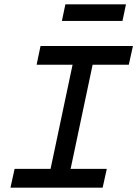

<svg xmlns="http://www.w3.org/2000/svg" viewBox="-20 -861 630 881"><path d="M28 0 47 -86H212L313 -564H148L166 -650H590L571 -564H405L304 -86H470L451 0ZM264 -765 280 -841H558L542 -765Z"/></svg>

Font: Sometype Mono Medium
Style: Italic
Weight: 500
Italic angle: -12°
Monospace: yes
Designer: Ryoichi Tsunekawa
Foundry: Dharma Type
Version: Version 1.000; ttfautohint (v1.8.3)